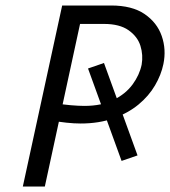

<svg xmlns="http://www.w3.org/2000/svg" viewBox="-20 -678 619 698"><path d="M273 -229Q249 -229 221.5 -232Q194 -235 166 -239L178 -303Q208 -298 237 -295.5Q266 -293 287 -293Q350 -293 393.5 -315Q437 -337 462 -371Q487 -405 495 -443Q501 -478 490.5 -511.5Q480 -545 447.5 -568Q415 -591 358 -591H271L143 0H63L206 -658H384Q460 -658 505.5 -627Q551 -596 568 -547Q585 -498 574 -445Q566 -406 543.5 -367.5Q521 -329 483.5 -298Q446 -267 393 -248Q340 -229 273 -229ZM300 -429 358 -449 480 -113 422 -93Z"/></svg>

Font: Ysabeau Office Medium
Style: Italic
Weight: 500
Italic angle: -12°
Designer: Christian Thalmann (Catharsis Fonts)
Version: Version 2.001;gftools[0.9.30]; featfreeze: tnum,lnum,ss02